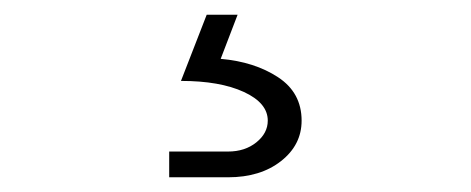

<svg xmlns="http://www.w3.org/2000/svg" viewBox="-20 -46 640 261"><path d="M210 195V160H290Q313 160 328.5 147.5Q344 135 344 118Q344 94 311.5 79Q279 64 226 64L261 -26H303L280 34Q326 38 358 59Q390 80 390 118Q390 151 362 173Q334 195 290 195Z"/></svg>

Font: JetBrains Mono Extra Light
Style: Regular
Weight: 200
Monospace: yes
Designer: Philipp Nurullin, Konstantin Bulenkov
Foundry: JetBrains
Version: 2.002